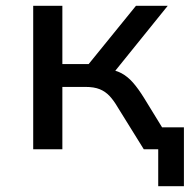

<svg xmlns="http://www.w3.org/2000/svg" viewBox="-20 -517 670 665"><path d="M528 128V0H492V-76H617V128ZM95 0V-497H196V-295H287L451 -497H561L364 -253L348 -278Q379 -275 400.5 -263.5Q422 -252 440.5 -231Q459 -210 480 -176L588 0H478L388 -145Q374 -169 359.5 -184.5Q345 -200 325.5 -208Q306 -216 275 -216H196V0Z"/></svg>

Font: Nunito Sans 7pt Medium
Style: Regular
Weight: 500
Designer: Vernon Adams
Foundry: Vernon Adams
Version: Version 3.101;gftools[0.9.27]